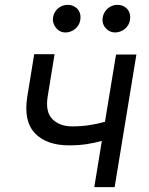

<svg xmlns="http://www.w3.org/2000/svg" viewBox="-20 -770 614 790"><path d="M92.3 -372.2 120.7 -546.9H204.5L176.1 -372.2Q166.2 -309.3 195.7 -279.8Q225.5 -250 277 -250Q314.6 -250 347.1 -255Q379.6 -259.9 411.9 -268.8L457.4 -545.5H541.2L451.7 0H367.9L399.1 -190.3Q367.9 -181.5 335.4 -176.7Q302.9 -171.9 264.2 -171.9Q171.2 -171.9 123.6 -221.9Q76.3 -272 92.3 -372.2ZM402.7 -698.9Q404.5 -709.5 410 -718.9Q415.5 -728.3 423.5 -735.3Q431.5 -742.2 441.4 -746.1Q451.3 -750 462.4 -750Q475.9 -750 486.5 -745.2Q497.2 -740.4 504.3 -732.1Q511.4 -723.7 514.2 -712.4Q517 -701 514.9 -687.5Q513.1 -676.5 507.6 -667.3Q502.1 -658 493.8 -651.1Q485.4 -644.2 475.1 -640.3Q464.8 -636.4 453.8 -636.4Q430.4 -636.4 414.4 -654.8Q398.4 -673.3 402.7 -698.9ZM198.2 -698.9Q199.9 -709.5 205.3 -718.9Q210.6 -728.3 218.6 -735.3Q226.6 -742.2 236.7 -746.1Q246.8 -750 257.8 -750Q271.3 -750 282 -745.2Q292.6 -740.4 299.7 -732.1Q306.8 -723.7 309.7 -712.4Q312.5 -701 310.4 -687.5Q308.6 -676.5 303.1 -667.3Q297.6 -658 289.2 -651.1Q280.9 -644.2 270.6 -640.3Q260.3 -636.4 249.3 -636.4Q225.9 -636.4 210.2 -655.5Q194.6 -675.8 198.2 -698.9Z"/></svg>

Font: Inter P
Style: Italic
Weight: 400
Italic angle: -9.40001°
Designer: Rasmus Andersson
Foundry: rsms
Version: Version 3.018;git-588b23468